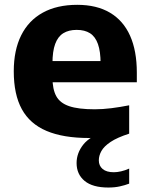

<svg xmlns="http://www.w3.org/2000/svg" viewBox="-20 -576 634 816"><path d="M440.5 221Q373.5 221 339.5 192.8Q305.5 164.5 305.5 117Q305.5 74.5 334 38.5Q362.5 2.5 433.5 -21.5L439.5 6.5Q418.5 8.5 397.8 9.5Q377 10.5 358 10.5Q249 10.5 178 -19.5Q107 -49.5 72.8 -112Q38.5 -174.5 38.5 -273Q38.5 -362.5 70 -425.8Q101.5 -489 161.8 -522.2Q222 -555.5 308.5 -555.5Q391 -555.5 447.5 -522Q504 -488.5 532.8 -424.2Q561.5 -360 561.5 -267.5V-226.5H121V-316.5H435L407.5 -306Q407.5 -357.5 396.2 -389Q385 -420.5 362.5 -434.8Q340 -449 306 -449Q272 -449 249 -434.8Q226 -420.5 214.5 -389.2Q203 -358 203 -306.5V-246.5Q203 -197 219 -167.5Q235 -138 274 -124.8Q313 -111.5 382.5 -111.5Q416 -111.5 453.8 -116.2Q491.5 -121 529 -128.5V-8Q478 8.5 450 27.2Q422 46 411 65.8Q400 85.5 400 105.5Q400 128.5 416.2 142.2Q432.5 156 463.5 156Q478 156 494.5 152.2Q511 148.5 529 140.5V204.5Q510.5 211.5 489 216.2Q467.5 221 440.5 221Z"/></svg>

Font: Encode Sans SemiExpanded
Style: Bold
Weight: 700
Width: 6
Designer: Multiple Designers
Foundry: Impallari Type
Version: Version 3.002